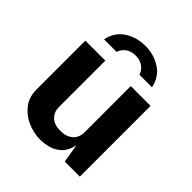

<svg xmlns="http://www.w3.org/2000/svg" viewBox="-199 -850 992 992"><g transform="rotate(45 297.5 -354.0)"><path d="M253 10Q205.5 10 160.2 -9.5Q115 -29 85.5 -66.8Q56 -104.5 56 -159.5V-517H202V-178Q202 -142 225.5 -119Q249 -96 294.5 -96Q337 -96 362.5 -118.2Q388 -140.5 388 -180.5V-517H532.5V0H422.5L405.5 -102.5Q396.5 -57 371.8 -32.8Q347 -8.5 315.2 0.8Q283.5 10 253 10ZM470 -590Q457 -653 407.5 -685.2Q358 -717.5 294.5 -717.5Q231.5 -717.5 182 -685.5Q132.5 -653.5 119.5 -590H211.5Q219 -615 240.5 -630.8Q262 -646.5 294.5 -646.5Q326.5 -646.5 348.5 -630.8Q370.5 -615 378.5 -590Z"/></g></svg>

Font: Public Sans
Style: Bold
Weight: 700
Designer: The Public Sans project authors (U.S. Web Design System). Libre Franklin designed by Pablo Impallari and Rodrigo Fuenzal
Version: Version 1.008; ttfautohint (v1.8.1) -l 8 -r 50 -G 200 -x 14 